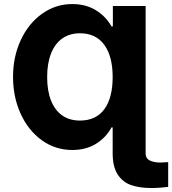

<svg xmlns="http://www.w3.org/2000/svg" viewBox="-20 -737 857 956"><path d="M778.3 72.3Q792 72.3 817.4 70.3V193.4Q801.8 195.3 779.8 197.3Q757.8 199.2 733.4 199.2Q674.8 199.2 632.8 184.6Q590.8 169.9 565.9 131.6Q541 93.3 541 26.4V-102.5H535.2Q507.8 -51.8 458 -21Q408.2 9.8 339.8 9.8Q255.9 9.8 188.5 -38.6Q121.1 -86.9 83 -170.2Q44.9 -253.4 44.9 -354.5Q44.9 -454.6 83.5 -537.6Q122.1 -620.6 189.7 -668.7Q257.3 -716.8 339.8 -716.8Q407.7 -716.8 457.5 -686Q507.3 -655.3 535.2 -605.5H542V-707H705.1V26.4Q705.1 51.8 725.8 62Q746.6 72.3 778.3 72.3ZM541 -353.5Q541 -456.1 499.3 -513.7Q457.5 -571.3 377.9 -571.3Q326.7 -571.3 290 -545.4Q253.4 -519.5 234.1 -470.5Q214.8 -421.4 214.8 -353.5Q214.8 -285.2 234.1 -236.3Q253.4 -187.5 290 -162.1Q326.7 -136.7 377.9 -136.7Q458.5 -136.7 499.8 -193.6Q541 -250.5 541 -353.5Z"/></svg>

Font: Pretendard ExtraBold
Style: Regular
Weight: 800
Designer: Base glyphs from Inter by Rasmus Andersson; Hangeul glyphs from Noto Sans CJK(Source Han Sans) by Jang Soo-young and Kan
Foundry: Kil Hyung-jin
Version: Version 1.309